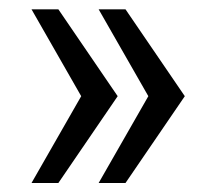

<svg xmlns="http://www.w3.org/2000/svg" viewBox="-20 -454 472 419"><path d="M253.9 -433.6 383.3 -244.1 253.9 -54.7H195.3L303.7 -244.1L195.3 -433.6ZM107.4 -433.6 236.8 -244.1 107.4 -54.7H48.8L157.2 -244.1L48.8 -433.6Z"/></svg>

Font: SengPathom
Style: Regular
Weight: 400
Designer: John M. Durdin
Foundry: Lao Script for Windows
Version: Version 1.300